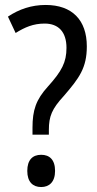

<svg xmlns="http://www.w3.org/2000/svg" viewBox="-20 -744 393 774"><path d="M111 -229V-201H177V-220C177 -275 189 -305 238 -358C299 -429 330 -470 330 -557C330 -663 271 -724 164 -724C107 -724 57 -707 12 -677L43 -611C80 -634 114 -649 160 -649C216 -649 248 -615 248 -551C248 -493 229 -457 173 -395C125 -342 111 -300 111 -229ZM90 -55C90 -11 112 10 146 10C178 10 202 -10 202 -55C202 -101 179 -120 146 -120C111 -120 90 -99 90 -55Z"/></svg>

Font: Noto Sans Gujarati UI Condensed
Style: Regular
Weight: 400
Width: 3
Designer: Jelle Bosma - Monotype Design Team, Universal Thirst
Foundry: Monotype Imaging Inc.
Version: Version 2.106